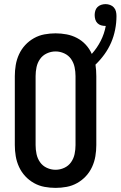

<svg xmlns="http://www.w3.org/2000/svg" viewBox="-20 -905 586 933"><path d="M250 8Q223 8 196 3Q169 -2 145 -15.5Q121 -29 102.5 -49Q84 -69 72.5 -94Q61 -119 56.5 -146Q52 -173 52 -200V-535Q52 -562 56.5 -589Q61 -616 72.5 -641Q84 -666 102.5 -686Q121 -706 145 -719.5Q169 -733 196 -738Q223 -743 250 -743Q277 -743 303.5 -738Q330 -733 354 -720.5Q378 -708 396.5 -688Q415 -668 426 -643Q452 -672 469.5 -706.5Q487 -741 494 -779H492Q481 -779 471 -782Q461 -785 453.5 -792.5Q446 -800 443 -810.5Q440 -821 440 -832Q440 -842 443 -852.5Q446 -863 453.5 -870.5Q461 -878 471.5 -881.5Q482 -885 493 -885Q504 -885 515 -881Q526 -877 533.5 -868.5Q541 -860 543.5 -849Q546 -838 546 -827Q546 -794 539.5 -761Q533 -728 520 -698Q507 -668 487.5 -641Q468 -614 444 -591Q446 -577 447 -563Q448 -549 448 -535V-200Q448 -173 443.5 -146Q439 -119 427.5 -94Q416 -69 397.5 -49Q379 -29 355 -15.5Q331 -2 304 3Q277 8 250 8ZM250 -80Q272 -80 292.5 -89.5Q313 -99 325.5 -117Q338 -135 342.5 -156.5Q347 -178 347 -200V-535Q347 -557 342.5 -578.5Q338 -600 325.5 -618Q313 -636 292.5 -645.5Q272 -655 250 -655Q228 -655 207.5 -645.5Q187 -636 174.5 -618Q162 -600 157.5 -578.5Q153 -557 153 -535V-200Q153 -178 157.5 -156.5Q162 -135 174.5 -117Q187 -99 207.5 -89.5Q228 -80 250 -80Z"/></svg>

Font: Iosevka SS18 Semibold
Style: Regular
Weight: 600
Monospace: yes
Designer: Belleve Invis
Foundry: Belleve Invis
Version: Version 25.1.1; ttfautohint (v1.8.4)